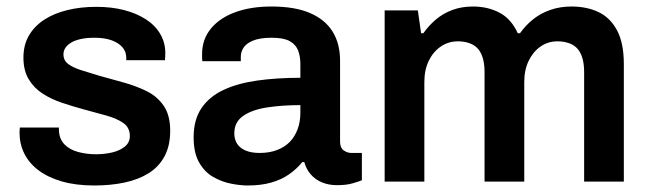

<svg xmlns="http://www.w3.org/2000/svg" viewBox="-20 -558 1998 590"><path d="M270 12Q213 12 170 -0.5Q127 -13 98 -35Q69 -57 54.5 -86.5Q40 -116 40 -151Q40 -156 40.5 -160Q41 -164 41 -166H161Q161 -164 161 -162Q161 -160 161 -158Q162 -131 178 -114.5Q194 -98 220 -91Q246 -84 275 -84Q301 -84 324.5 -89.5Q348 -95 363.5 -107.5Q379 -120 379 -140Q379 -166 359 -180Q339 -194 306.5 -203Q274 -212 237 -222Q204 -231 171 -242Q138 -253 111.5 -270Q85 -287 68.5 -314Q52 -341 52 -381Q52 -420 69 -449Q86 -478 116 -497.5Q146 -517 187 -527Q228 -537 276 -537Q323 -537 361.5 -527Q400 -517 428.5 -498.5Q457 -480 472.5 -453.5Q488 -427 488 -395Q488 -388 487.5 -381Q487 -374 487 -373H368V-380Q368 -399 356.5 -412.5Q345 -426 323.5 -434Q302 -442 270 -442Q246 -442 228 -438Q210 -434 198.5 -427Q187 -420 181 -411Q175 -402 175 -391Q175 -372 190 -361Q205 -350 230.5 -342Q256 -334 286 -325Q322 -315 360 -304.5Q398 -294 430.5 -278Q463 -262 483 -233Q503 -204 503 -156Q503 -110 485.5 -77.5Q468 -45 436.5 -25.5Q405 -6 362.5 3Q320 12 270 12Z M741 12Q719 12 690.5 6.5Q662 1 635.5 -14Q609 -29 592 -58.5Q575 -88 575 -136Q575 -190 599 -225.5Q623 -261 666.5 -281.5Q710 -302 770.5 -310.5Q831 -319 903 -319V-362Q903 -385 896 -403Q889 -421 870.5 -431.5Q852 -442 815 -442Q778 -442 757 -433Q736 -424 728 -411Q720 -398 720 -384V-370H602Q601 -375 601 -380Q601 -385 601 -392Q601 -437 628 -470Q655 -503 703 -520.5Q751 -538 814 -538Q886 -538 932.5 -518Q979 -498 1002 -461Q1025 -424 1025 -371V-123Q1025 -104 1036 -96Q1047 -88 1060 -88H1092V-4Q1082 0 1063 5.5Q1044 11 1016 11Q990 11 969.5 2.5Q949 -6 935 -22Q921 -38 915 -60H909Q892 -39 868.5 -22.5Q845 -6 813.5 3Q782 12 741 12ZM778 -88Q808 -88 831.5 -97Q855 -106 870.5 -122Q886 -138 894.5 -161Q903 -184 903 -211V-235Q848 -235 801.5 -228Q755 -221 727.5 -202Q700 -183 700 -148Q700 -130 708.5 -116.5Q717 -103 734.5 -95.5Q752 -88 778 -88Z M1162 0V-526H1264L1274 -456H1281Q1298 -480 1320 -498.5Q1342 -517 1370.5 -527.5Q1399 -538 1433 -538Q1479 -538 1515 -519Q1551 -500 1571 -456H1578Q1595 -480 1618 -498.5Q1641 -517 1671 -527.5Q1701 -538 1736 -538Q1783 -538 1819 -521Q1855 -504 1876 -465Q1897 -426 1897 -361V0H1775V-336Q1775 -363 1769 -381.5Q1763 -400 1752.5 -410.5Q1742 -421 1726.5 -426Q1711 -431 1693 -431Q1664 -431 1641 -415Q1618 -399 1604.5 -371Q1591 -343 1591 -306V0H1469V-336Q1469 -363 1463 -381.5Q1457 -400 1446.5 -410.5Q1436 -421 1420.5 -426Q1405 -431 1387 -431Q1358 -431 1334.5 -415Q1311 -399 1297.5 -371Q1284 -343 1284 -306V0Z"/></svg>

Font: Archivo SemiBold
Style: Regular
Weight: 600
Designer: Hector Gatti
Foundry: Omnibus-Type
Version: Version 2.001